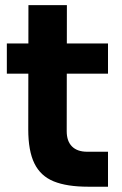

<svg xmlns="http://www.w3.org/2000/svg" viewBox="-20 -716 474 744"><path d="M321.8 7.5Q239.2 7.5 188.2 -13.2Q137.2 -34 113.4 -82.6Q89.5 -131.2 89.5 -214.2L90.2 -696H239.2L238.5 -207.5Q238.5 -169 259 -148.5Q279.5 -128 318 -128H398.5V7.5ZM6.5 -430.5V-547.5H398.5V-430.5Z"/></svg>

Font: SVN-Sora Variable
Style: Regular
Weight: 400
Designer: Jonathan Barnbrook, Julián Moncada
Foundry: Barnbrook Fonts
Version: Version 2.000 - Viet hoa boi STYLEno.1 Fonts